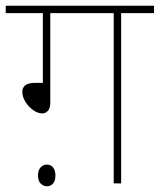

<svg xmlns="http://www.w3.org/2000/svg" viewBox="-20 -642 559 672"><path d="M156 -596V-284Q156 -263 147.5 -254Q139 -245 128 -245Q112 -245 95.5 -257Q79 -269 68.5 -286.5Q58 -304 58 -321Q58 -335 68.5 -343.5Q79 -352 104 -352H130V-596H0V-622H519V-596H404V0H378V-596ZM113 -28Q113 -46 122 -56Q131 -66 144 -66Q158 -66 166 -55.5Q174 -45 174 -28Q174 -9 165.5 0.5Q157 10 144 10Q132 10 122.5 0.5Q113 -9 113 -28Z"/></svg>

Font: Noto Sans Thin
Style: Italic
Weight: 100
Italic angle: -12°
Designer: Monotype Design Team
Foundry: Monotype Imaging Inc.
Version: Version 2.013; ttfautohint (v1.8.4.7-5d5b)